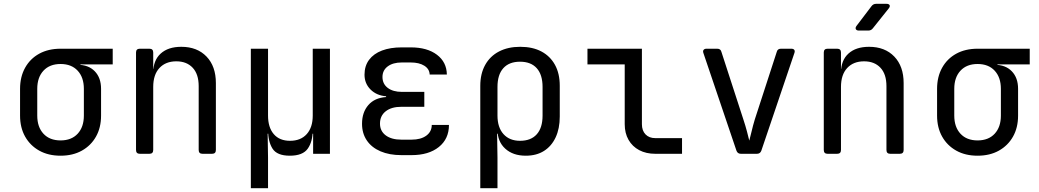

<svg xmlns="http://www.w3.org/2000/svg" viewBox="-20 -805 5440 1005"><path d="M297 10Q233 10 185.5 -16.5Q138 -43 111.5 -90Q85 -137 85 -200V-340Q85 -403 111.5 -450.5Q138 -498 185.5 -524Q233 -550 297 -550H570V-468H401V-452L386 -466Q443 -466 476 -432Q509 -398 509 -340V-200Q509 -137 482.5 -90Q456 -43 408.5 -16.5Q361 10 297 10ZM297 -70Q354 -70 386.5 -105Q419 -140 419 -200V-340Q419 -400 386.5 -435Q354 -470 297 -470Q240 -470 207.5 -435Q175 -400 175 -340V-200Q175 -140 207.5 -105Q240 -70 297 -70Z M712 0Q692 0 692 -20V-530Q692 -550 712 -550H762Q782 -550 782 -530V-445H801L782 -424Q782 -489 821 -524.5Q860 -560 929 -560Q1012 -560 1061 -509Q1110 -458 1110 -370V-20Q1110 0 1090 0H1040Q1020 0 1020 -20V-354Q1020 -417 988.5 -450.5Q957 -484 903 -484Q847 -484 814.5 -449Q782 -414 782 -350V-20Q782 0 762 0Z M1293 180V-550H1383V-200Q1383 -138 1413 -103Q1443 -68 1498 -68Q1554 -68 1585.5 -103Q1617 -138 1617 -200V-550H1707V0H1619V-105H1599L1617 -126Q1617 -64 1591 -27Q1565 10 1497 10Q1430 10 1406.5 -27Q1383 -64 1383 -126L1401 -105H1381L1383 20V180Z M2134 7H2081Q2018 7 1971.5 -13Q1925 -33 1900 -70Q1875 -107 1875 -157Q1875 -217 1908 -255Q1941 -293 2001 -297V-301Q1951 -305 1919.5 -336.5Q1888 -368 1888 -414Q1888 -460 1912 -492Q1936 -524 1979.5 -540.5Q2023 -557 2083 -557H2130Q2216 -557 2267 -518.5Q2318 -480 2319 -415H2229Q2228 -444 2201 -461Q2174 -478 2130 -478H2083Q2037 -478 2009.5 -457.5Q1982 -437 1982 -402Q1982 -366 2009.5 -345Q2037 -324 2084 -324H2201V-246H2081Q2029 -246 1999 -222.5Q1969 -199 1969 -158Q1969 -119 1999 -96.5Q2029 -74 2081 -74H2134Q2183 -74 2211.5 -95Q2240 -116 2240 -151H2330Q2330 -78 2277 -35.5Q2224 7 2134 7Z M2494 180V-356Q2494 -419 2519.5 -465Q2545 -511 2592 -535.5Q2639 -560 2703 -560Q2768 -560 2814 -535.5Q2860 -511 2885 -465.5Q2910 -420 2910 -356V-195Q2910 -132 2888.5 -86Q2867 -40 2827.5 -15Q2788 10 2732 10Q2665 10 2624.5 -27Q2584 -64 2584 -126L2602 -105H2582L2584 20V180ZM2702 -68Q2759 -68 2789.5 -102Q2820 -136 2820 -200V-350Q2820 -414 2789.5 -448Q2759 -482 2702 -482Q2645 -482 2614.5 -448Q2584 -414 2584 -350V-200Q2584 -138 2615.5 -103Q2647 -68 2702 -68Z M3410 0Q3362 0 3326 -19Q3290 -38 3270 -73Q3250 -108 3250 -155V-468H3055V-550H3340V-155Q3340 -121 3359 -101.5Q3378 -82 3410 -82H3550V0Z M3858 0Q3841 0 3835 -16L3662 -527Q3658 -538 3663 -544Q3668 -550 3678 -550H3734Q3752 -550 3756 -534L3871 -180Q3882 -147 3890 -116.5Q3898 -86 3902 -69Q3907 -86 3914 -116.5Q3921 -147 3931 -180L4046 -534Q4050 -550 4068 -550H4122Q4133 -550 4137.5 -544Q4142 -538 4138 -527L3965 -16Q3959 0 3942 0Z M4312 0Q4292 0 4292 -20V-530Q4292 -550 4312 -550H4362Q4382 -550 4382 -530V-445H4401L4382 -424Q4382 -489 4421 -524.5Q4460 -560 4529 -560Q4612 -560 4661 -509Q4710 -458 4710 -370V-20Q4710 0 4690 0H4640Q4620 0 4620 -20V-354Q4620 -417 4588.5 -450.5Q4557 -484 4503 -484Q4447 -484 4414.5 -449Q4382 -414 4382 -350V-20Q4382 0 4362 0ZM4476 -645Q4464 -645 4460 -652Q4456 -659 4463 -669L4542 -773Q4551 -785 4566 -785H4620Q4633 -785 4636.5 -778Q4640 -771 4632 -761L4549 -657Q4540 -645 4525 -645Z M5097 10Q5033 10 4985.5 -16.5Q4938 -43 4911.5 -90Q4885 -137 4885 -200V-340Q4885 -403 4911.5 -450.5Q4938 -498 4985.5 -524Q5033 -550 5097 -550H5370V-468H5201V-452L5186 -466Q5243 -466 5276 -432Q5309 -398 5309 -340V-200Q5309 -137 5282.5 -90Q5256 -43 5208.5 -16.5Q5161 10 5097 10ZM5097 -70Q5154 -70 5186.5 -105Q5219 -140 5219 -200V-340Q5219 -400 5186.5 -435Q5154 -470 5097 -470Q5040 -470 5007.5 -435Q4975 -400 4975 -340V-200Q4975 -140 5007.5 -105Q5040 -70 5097 -70Z"/></svg>

Font: Pitagon Sans Mono
Style: Regular
Weight: 400
Monospace: yes
Designer: Travis Tran
Foundry: Pitagon
Version: Version 1.001;gftools[0.9.26]